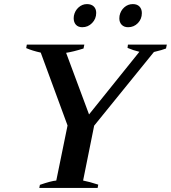

<svg xmlns="http://www.w3.org/2000/svg" viewBox="-20 -918 835 938"><path d="M340 -829Q340 -837 341 -841Q346 -866 364 -882Q382 -898 405 -898Q426 -898 438 -886.5Q450 -875 450 -855Q450 -826 430 -805.5Q410 -785 382 -785Q362 -785 351 -797Q340 -809 340 -829ZM563 -828Q563 -836 564 -841Q569 -866 587 -882Q605 -898 629 -898Q650 -898 661.5 -886Q673 -874 673 -854Q673 -825 653.5 -805Q634 -785 606 -785Q586 -785 574.5 -797Q563 -809 563 -828ZM175 -15Q230 -34 255 -36L310 -305L179 -661Q138 -670 108 -683L111 -700H392L388 -681Q337 -665 303 -660L415 -359L661 -665Q631 -672 603 -684L605 -700H795L791 -681Q774 -674 732 -664L440 -304L386 -36Q417 -30 460 -16L457 0H172Z"/></svg>

Font: Trirong SemiBold
Style: Italic
Weight: 600
Italic angle: -12°
Designer: Katatrad Team
Foundry: CadsonDemak
Version: Version 1.001